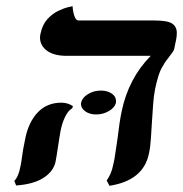

<svg xmlns="http://www.w3.org/2000/svg" viewBox="-20 -584 590 619"><path d="M242 -254Q245 -269 263.5 -280.5Q282 -292 305 -292Q326 -292 340 -282.5Q354 -273 354 -259V-254Q351 -238 332 -226.5Q313 -215 290 -215Q269 -215 255 -225Q241 -235 241 -249Q241 -252 242 -254ZM480 -297Q475 -271 473.5 -245Q472 -219 470 -193Q468 -165 466.5 -138Q465 -111 460 -88Q442 -2 333 15L324 -2Q331 -12 336.5 -24.5Q342 -37 345 -53Q349 -68 352 -91Q355 -114 359 -138Q365 -190 372 -224Q394 -331 466 -404H195Q154 -404 131.5 -420.5Q109 -437 109 -463Q109 -467 109.5 -470Q110 -473 111 -477Q117 -505 133 -522.5Q149 -540 168 -549Q187 -558 200.5 -561Q214 -564 214 -564Q215 -546 220 -532Q225 -518 233 -518H477Q520 -518 535 -508Q550 -498 550 -478Q550 -473 549.5 -467.5Q549 -462 548 -457L543 -433Q542 -423 535.5 -414.5Q529 -406 521 -395Q511 -383 500.5 -363.5Q490 -344 480 -297ZM175 -161Q174 -154 171.5 -140Q169 -126 167 -111Q165 -96 162.5 -82Q160 -68 159 -62Q152 -31 120 -10.5Q88 10 32 14L26 -1Q32 -6 37.5 -18.5Q43 -31 45 -44Q47 -51 49 -64Q51 -77 53 -92Q55 -106 58 -119.5Q61 -133 62 -140Q73 -192 102.5 -222.5Q132 -253 178 -253Q198 -253 215 -242L213 -235Q200 -228 190 -207.5Q180 -187 175 -161Z"/></svg>

Font: Libertinus Serif Semibold Italic
Style: Regular
Weight: 600
Italic angle: -11.5°
Designer: Philipp H. Poll, Khaled Hosny
Foundry: Caleb Maclennan
Version: Version 7.051;RELEASE